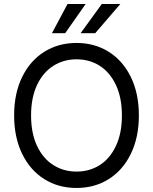

<svg xmlns="http://www.w3.org/2000/svg" viewBox="-20 -932 767 962"><path d="M363.3 9.8Q272.5 9.8 201.7 -34.7Q130.9 -79.1 90.8 -161.6Q50.8 -244.1 50.8 -353.5Q50.8 -463.9 90.8 -545.9Q130.9 -627.9 201.7 -672.4Q272.5 -716.8 363.3 -716.8Q454.1 -716.8 524.9 -672.4Q595.7 -627.9 635.7 -545.9Q675.8 -463.9 675.8 -353.5Q675.8 -244.1 635.7 -161.6Q595.7 -79.1 524.9 -34.7Q454.1 9.8 363.3 9.8ZM363.3 -634.8Q298.8 -634.8 247.1 -602.1Q195.3 -569.3 165.5 -505.9Q135.7 -442.4 135.7 -353.5Q135.7 -264.6 165.5 -201.2Q195.3 -137.7 247.1 -105Q298.8 -72.3 363.3 -72.3Q428.7 -72.3 480 -105Q531.2 -137.7 561 -201.2Q590.8 -264.6 590.8 -353.5Q590.8 -442.4 561 -505.9Q531.2 -569.3 480 -602.1Q428.7 -634.8 363.3 -634.8ZM490.2 -912.1H583L457 -765.6H383.8ZM318.4 -912.1H409.2L306.6 -765.6H240.2Z"/></svg>

Font: WEMIX Pretendard Variable
Style: Regular
Weight: 400
Designer: Base glyphs from Inter by Rasmus Andersson; Hangeul glyphs from Noto Sans CJK(Source Han Sans) by Jang Soo-young and Kan
Foundry: Kil Hyung-jin
Version: Version 1.000;Glyphs 3.2 (3208)